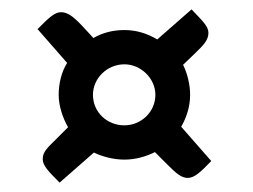

<svg xmlns="http://www.w3.org/2000/svg" viewBox="-20 -574 539 409"><path d="M178 -372C178 -407 208 -437 245 -437C280 -437 311 -407 311 -372C311 -335 280 -307 245 -307C208 -307 178 -335 178 -372ZM336 -224C355 -205 366 -195 380 -195C394 -195 407 -207 430 -231L366 -304C378 -325 385 -348 385 -372C385 -394 379 -418 370 -436L394 -459C414 -478 424 -489 424 -504C424 -518 411 -530 388 -554L315 -490C293 -503 270 -510 245 -510C220 -510 198 -504 179 -493L155 -519C136 -539 124 -548 110 -548C96 -548 84 -536 60 -512L123 -440C111 -421 105 -396 105 -372C105 -348 114 -322 125 -303L101 -279C81 -259 71 -251 71 -235C71 -221 84 -208 107 -185L180 -249C199 -240 222 -234 245 -234C268 -234 290 -240 310 -250Z"/></svg>

Font: Economica
Style: Bold
Weight: 700
Designer: Vicente Lamonaca
Foundry: Vicente Lamonaca
Version: Version 1.100